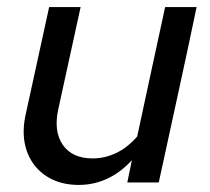

<svg xmlns="http://www.w3.org/2000/svg" viewBox="-20 -516 593 543"><path d="M208 -496 145 -208Q131 -145 157.5 -106.5Q184 -68 242 -68Q276 -68 308 -83Q340 -98 368 -130Q388 -222 407.5 -313.5Q427 -405 447 -496H536Q510 -371 483 -248Q456 -125 429 0H340Q343 -16 346.5 -31.5Q350 -47 353 -63Q321 -28 283 -10.5Q245 7 203 7Q161 7 129 -8Q97 -23 76.5 -50Q56 -77 49.5 -113.5Q43 -150 53 -194Q70 -270 86 -345Q102 -420 119 -496Z"/></svg>

Font: Rosa Sans
Style: Italic
Weight: 400
Italic angle: -12°
Designer: Pentagram / MCKL
Foundry: Pentagram / MCKL
Version: Version 1.005;September 16, 2019;FontCreator 11.5.0.2425 64-